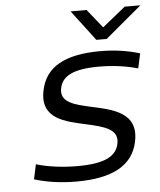

<svg xmlns="http://www.w3.org/2000/svg" viewBox="-51 -724 650 778"><g transform="rotate(-5 274.5 -335.5)"><path d="M287 -219C364 -202 420 -187 407 -128C396 -77 345 -53 239 -53C181 -53 122 -60 71 -75L58 -15C110 1 167 9 229 9C374 9 459 -35 479 -131C504 -249 400 -269 312 -288C251 -302 187 -315 200 -374C210 -423 257 -447 360 -447C415 -447 469 -440 518 -426L531 -486C482 -501 429 -509 371 -509C227 -509 147 -465 128 -371C103 -254 209 -237 287 -219ZM265 -680 359 -556H401L549 -680H485L391 -604L330 -680Z"/></g></svg>

Font: LT Wave Text Light Italic
Style: Regular
Weight: 300
Designer: Daniel Lyons
Version: Version 2.5 (Glyphs App)